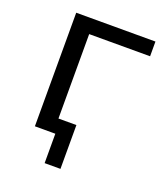

<svg xmlns="http://www.w3.org/2000/svg" viewBox="-120 -585 687 798"><g transform="rotate(20 223.0 -186.0)"><path d="M170.4 130V0H84.3V-63.8H240.4V130ZM80 0V-502.3H430.4V-437.2H161V0Z"/></g></svg>

Font: Mulish ExtraLight
Style: Regular
Weight: 200
Designer: Vernon Adams
Foundry: Vernon Adams
Version: Version 3.603